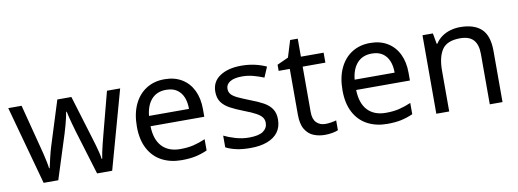

<svg xmlns="http://www.w3.org/2000/svg" viewBox="-56 -970 3483 1291"><g transform="rotate(-10 1686.0 -324.5)"><path d="M431 -303Q423 -331 415.5 -357.5Q408 -384 402.5 -407Q397 -430 394 -445H390Q388 -430 382.5 -407Q377 -384 370 -357Q363 -330 354 -302L258 -1H158L11 -537H102L176 -251Q184 -222 191 -192.5Q198 -163 203.5 -136.5Q209 -110 211 -91H215Q218 -103 222 -121Q226 -139 230.5 -159Q235 -179 240.5 -199Q246 -219 251 -235L346 -537H442L534 -235Q541 -212 548.5 -186Q556 -160 562 -135.5Q568 -111 570 -92H574Q576 -109 581.5 -134.5Q587 -160 594.5 -190.5Q602 -221 610 -251L685 -537H775L626 -1H523Z M1078 -546Q1147 -546 1196.5 -516Q1246 -486 1272.5 -431.5Q1299 -377 1299 -304V-251H932Q934 -160 978.5 -112.5Q1023 -65 1103 -65Q1154 -65 1193.5 -74.5Q1233 -84 1275 -102V-25Q1234 -7 1194 1.5Q1154 10 1099 10Q1023 10 964.5 -21Q906 -52 873.5 -113.5Q841 -175 841 -264Q841 -352 870.5 -415Q900 -478 953.5 -512Q1007 -546 1078 -546ZM1077 -474Q1014 -474 977.5 -433.5Q941 -393 934 -321H1207Q1207 -367 1193 -401Q1179 -435 1150.5 -454.5Q1122 -474 1077 -474Z M1784 -148Q1784 -96 1758 -61Q1732 -26 1684 -8Q1636 10 1570 10Q1514 10 1473.5 1Q1433 -8 1402 -24V-104Q1434 -88 1479.5 -74.5Q1525 -61 1572 -61Q1639 -61 1669 -82.5Q1699 -104 1699 -140Q1699 -160 1688 -176Q1677 -192 1648.5 -208Q1620 -224 1567 -244Q1515 -264 1478 -284Q1441 -304 1421 -332Q1401 -360 1401 -404Q1401 -472 1456.5 -509Q1512 -546 1602 -546Q1651 -546 1693.5 -536.5Q1736 -527 1773 -510L1743 -440Q1709 -454 1672 -464Q1635 -474 1596 -474Q1542 -474 1513.5 -456.5Q1485 -439 1485 -409Q1485 -387 1498 -371.5Q1511 -356 1541.5 -341.5Q1572 -327 1623 -307Q1674 -288 1710 -268Q1746 -248 1765 -219.5Q1784 -191 1784 -148Z M2093 -62Q2113 -62 2134 -65.5Q2155 -69 2168 -73V-6Q2154 1 2128 5.5Q2102 10 2078 10Q2036 10 2000.5 -4.5Q1965 -19 1943 -55Q1921 -91 1921 -156V-468H1845V-510L1922 -545L1957 -659H2009V-536H2164V-468H2009V-158Q2009 -109 2032.5 -85.5Q2056 -62 2093 -62Z M2482 -546Q2551 -546 2600.5 -516Q2650 -486 2676.5 -431.5Q2703 -377 2703 -304V-251H2336Q2338 -160 2382.5 -112.5Q2427 -65 2507 -65Q2558 -65 2597.5 -74.5Q2637 -84 2679 -102V-25Q2638 -7 2598 1.5Q2558 10 2503 10Q2427 10 2368.5 -21Q2310 -52 2277.5 -113.5Q2245 -175 2245 -264Q2245 -352 2274.5 -415Q2304 -478 2357.5 -512Q2411 -546 2482 -546ZM2481 -474Q2418 -474 2381.5 -433.5Q2345 -393 2338 -321H2611Q2611 -367 2597 -401Q2583 -435 2554.5 -454.5Q2526 -474 2481 -474Z M3097 -546Q3193 -546 3242 -499.5Q3291 -453 3291 -349V0H3204V-343Q3204 -408 3175 -440Q3146 -472 3084 -472Q2995 -472 2961 -422Q2927 -372 2927 -278V0H2839V-536H2910L2923 -463H2928Q2946 -491 2972.5 -509.5Q2999 -528 3031 -537Q3063 -546 3097 -546Z"/></g></svg>

Font: Noto Sans Oriya
Style: Regular
Weight: 400
Designer: Amélie Bonet and Sol Matas
Foundry: Google LLC
Version: Version 2.006